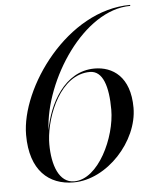

<svg xmlns="http://www.w3.org/2000/svg" viewBox="-54 -805 672 860"><g transform="rotate(-5 282.0 -375.0)"><path d="M538.5 -300C538.5 -440 460.5 -490 379.5 -490C244 -490 170.5 -348 150.5 -233C161 -458.5 354 -755.5 563.5 -755.5V-760C280.5 -760 48.5 -433 48.5 -220C48.5 -60 131.5 10 242.5 10C393.5 10 538.5 -150 538.5 -300ZM438.5 -300C438.5 -176 354.5 5.5 245.5 5.5C177 5.5 148.5 -76 148.5 -170L149 -187C155.5 -299 225.5 -476.5 357.5 -476.5C416 -476.5 438.5 -404 438.5 -300Z"/></g></svg>

Font: Bodoni* 36pt
Style: Italic
Weight: 400
Italic angle: -13°
Version: Version 2.3